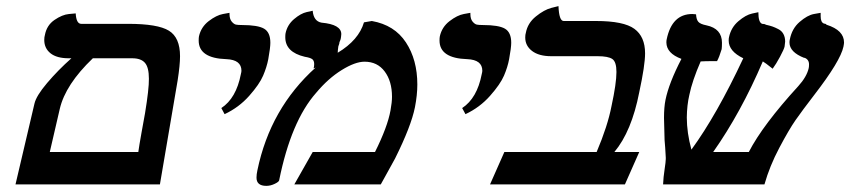

<svg xmlns="http://www.w3.org/2000/svg" viewBox="-20 -604 2785 629"><path d="M413.1 -413.1H284.2Q194.3 -327.1 175.8 -247.1L143.1 -106H433.1Q436 -127 443.6 -169.4Q451.2 -211.9 455.1 -232.9Q468.3 -313 467.8 -346.2Q467.8 -383.3 454.8 -398.2Q441.9 -413.1 413.1 -413.1ZM30.8 0 92.8 -264.2Q98.6 -290 134.3 -332Q169.9 -374 213.9 -413.1H205.1Q166 -413.1 145.5 -429.4Q125 -445.8 125 -473.1Q125 -482.9 127 -488.8Q132.8 -521 158.4 -538.6Q184.1 -556.2 206.1 -558.1L228 -560.1Q230 -525.9 246.1 -525.9H399.9Q497.1 -525.9 533.4 -503.4Q569.8 -481 569.8 -419.9Q569.8 -391.1 562 -340.8L503.9 0Z M715.8 -230 705.1 -250Q753.9 -282.2 769 -360.8Q771 -368.7 771 -372.1Q771 -408.2 721.7 -410.2Q630.9 -413.1 630.9 -471.2Q630.9 -480 631.8 -484.9Q638.7 -515.6 663.8 -534.9Q689 -554.2 710.4 -558.1L731.9 -562V-558.1Q731.9 -542 739 -533.4Q746.1 -524.9 752.9 -523.4Q759.8 -522 772.9 -522Q824.7 -522 845.2 -510Q865.7 -498 865.7 -463.9Q865.7 -447.8 858.9 -410.2Q854 -384.3 842 -356.2Q830.1 -328.1 796.4 -290Q762.7 -252 715.8 -230Z M1172.4 -530.8 1198.2 -535.2Q1272.5 -522 1309.8 -465.1Q1347.2 -408.2 1347.2 -327.1Q1347.2 -293 1339.4 -252.9Q1327.1 -190.9 1274.4 -85Q1267.6 -71.8 1251 -42.5Q1234.4 -13.2 1227.5 0H944.3L1004.4 -106H1208.5Q1249.5 -188 1259.3 -242.2Q1264.2 -269 1264.2 -287.1Q1264.2 -337.9 1240.2 -369.9Q1216.3 -401.9 1174.3 -401.9Q1143.6 -401.9 1099.4 -374.5Q1055.2 -347.2 1015.6 -299.8Q933.6 -207 894.5 -13.2Q893.6 -8.3 879.9 -1.7Q866.2 4.9 852.5 4.9Q820.3 4.9 820.3 -22Q820.3 -32.7 823.2 -45.9Q865.2 -249 1014.2 -382.8L1007.3 -379.9Q1009.3 -385.7 1009.3 -394Q1009.3 -405.3 1002.9 -410.2Q996.6 -415 978.5 -418Q914.6 -433.1 914.6 -481.9Q914.6 -490.7 915.5 -495.1Q921.4 -522.9 943.4 -541.5Q965.3 -560.1 984.9 -564.5L1004.4 -568.8Q1007.3 -534.7 1033.2 -529.8Q1098.1 -523.9 1098.1 -492.2Q1098.1 -487.3 1097.2 -482.9Q1096.2 -473.1 1091.3 -463.9L1092.3 -464.8Q1092.3 -462.9 1090.8 -459Q1089.4 -455.1 1088.4 -452.1Q1086.4 -438 1086.4 -431.2Q1155.3 -472.7 1172.4 -530.8Z M1504.9 -230 1494.1 -250Q1543 -282.2 1558.1 -360.8Q1560.1 -368.7 1560.1 -372.1Q1560.1 -408.2 1510.7 -410.2Q1419.9 -413.1 1419.9 -471.2Q1419.9 -480 1420.9 -484.9Q1427.7 -515.6 1452.9 -534.9Q1478 -554.2 1499.5 -558.1L1521 -562V-558.1Q1521 -542 1528.1 -533.4Q1535.2 -524.9 1542 -523.4Q1548.8 -522 1562 -522Q1613.8 -522 1634.3 -510Q1654.8 -498 1654.8 -463.9Q1654.8 -447.8 1647.9 -410.2Q1643.1 -384.3 1631.1 -356.2Q1619.1 -328.1 1585.4 -290Q1551.8 -252 1504.9 -230Z M1932.6 -535.2Q2023.4 -535.2 2058.3 -509.5Q2093.3 -483.9 2093.3 -429.2Q2093.3 -390.1 2074.2 -301.8Q2049.3 -173.8 1992.7 -106H2074.2L2027.3 0H1585.4L1632.3 -106H1934.6Q1970.7 -190.9 1983.4 -256.8Q1999.5 -331.1 1999.5 -368.2Q1999.5 -401.4 1986.1 -410.6Q1972.7 -419.9 1937.5 -419.9H1785.6Q1745.6 -419.9 1723.1 -437Q1700.7 -454.1 1700.7 -481Q1700.7 -490.7 1702.6 -496.1Q1708.5 -528.3 1735.4 -550Q1762.2 -571.8 1786.1 -578.1L1809.6 -584Q1811.5 -535.2 1826.7 -535.2Z M2743.2 -451.2Q2733.4 -404.3 2647.5 -293Q2608.4 -242.2 2586.4 -210.7Q2564.5 -179.2 2533 -119.6Q2501.5 -60.1 2484.4 0H2152.3Q2153.3 -23.9 2157.2 -48.8Q2161.1 -74.7 2161.1 -83V-87.9Q2159.2 -125 2157.2 -145Q2155.3 -199.2 2155.3 -217.8Q2155.3 -252.9 2160.2 -276.9Q2171.4 -332 2212.4 -411.1Q2163.6 -429.2 2163.1 -464.8Q2163.1 -471.7 2164.1 -475.1Q2181.2 -558.1 2248 -558.1L2260.3 -557.1Q2261.2 -540 2267.8 -532.5Q2274.4 -524.9 2294.4 -521Q2345.2 -510.3 2345.2 -463.9Q2345.2 -450.7 2344.2 -442.9Q2336.4 -417 2329.1 -403.8Q2285.2 -403.8 2276.4 -402.8H2275.4Q2247.6 -338.9 2238.3 -293Q2230.5 -259.8 2230 -219.2Q2230 -169.4 2245.1 -113.8Q2328.1 -227.5 2415 -413.1Q2367.2 -436 2367.2 -471.2Q2367.2 -478 2368.2 -481.9Q2375 -514.2 2399.2 -534.7Q2423.3 -555.2 2443.8 -559.6L2464.4 -564Q2464.4 -529.8 2477.1 -525.9Q2479 -525.9 2481.7 -525.4Q2484.4 -524.9 2485.4 -524.9Q2485.4 -524.9 2489.3 -522.9Q2502.4 -520 2510.7 -517.1Q2519 -514.2 2530 -508.5Q2541 -502.9 2546.6 -492.4Q2552.2 -481.9 2552.2 -467.8Q2552.2 -464.8 2550.3 -451.2Q2548.3 -442.4 2535.4 -418.2Q2522.5 -394 2511.2 -378.9Q2486.3 -398.9 2479 -402.8Q2407.2 -234.9 2316.4 -106H2433.1Q2479 -194.8 2595.2 -321.8Q2623 -352.5 2629.4 -380.9Q2630.4 -385.7 2630.4 -393.1Q2630.4 -409.2 2615.2 -415V-414.1Q2566.4 -433.1 2566.4 -464.8Q2566.4 -470.7 2567.4 -474.1Q2574.2 -510.3 2599.6 -532.2Q2625 -554.2 2646.5 -558.1L2668.5 -562V-550.8Q2668.5 -530.8 2679.2 -526.9Q2686 -525.9 2688 -523.9H2686Q2686 -522.9 2688 -522.9Q2745.1 -504.9 2745.1 -464.8Q2745.1 -460.9 2743.2 -451.2Z"/></svg>

Font: Linux Libertine
Style: Semibold Italic
Weight: 600
Italic angle: -11.5°
Designer: Philipp H. Poll
Foundry: Philipp H. Poll
Version: Version 5.1.2 ; ttfautohint (v0.9)